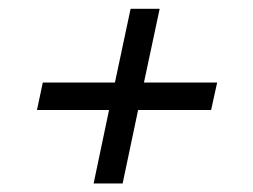

<svg xmlns="http://www.w3.org/2000/svg" viewBox="-20 -475 585 444"><path d="M196.5 -50.8 232.2 -220.7H65.5L79 -284.2H245.8L282 -454.6H349.2L312.9 -284.2H482.2L468.2 -220.7H299.4L263.6 -50.8Z"/></svg>

Font: Saira Thin
Style: Italic
Weight: 100
Italic angle: -12°
Designer: Hector Gatti with collaboration of the Omnibus-Type team
Foundry: Omnibus-Type
Version: Version 1.101